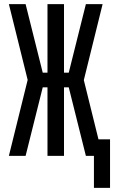

<svg xmlns="http://www.w3.org/2000/svg" viewBox="-20 -755 553 930"><path d="M435 155V0H396L313 -332H290V0H210V-332H187L104 0H23L114 -368L23 -735H104L187 -403H210V-735H290V-403H313L396 -735H477L386 -367L457 -80H513V155Z"/></svg>

Font: Iosevka Term Curly Medium
Style: Regular
Weight: 500
Designer: Belleve Invis
Foundry: Belleve Invis
Version: Version 32.3.0